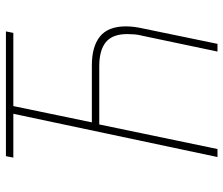

<svg xmlns="http://www.w3.org/2000/svg" viewBox="-73 -681 754 648"><g transform="rotate(-90 304.0 -357.0)"><path d="M98 0 244 -689H96L101 -714H522L517 -689H270L215 -424H407Q471 -424 505 -396.5Q539 -369 539 -309Q539 -283 532 -252L480 0H454L507 -252Q511 -267 512 -280Q513 -293 513 -305Q513 -354 486 -376.5Q459 -399 404 -399H208L125 0Z"/></g></svg>

Font: Noto Sans Disp Thin
Style: Italic
Weight: 100
Italic angle: -12°
Designer: Monotype Design Team
Foundry: Monotype Imaging Inc.
Version: Version 2.000;GOOG;noto-source:20170915:90ef993387c0